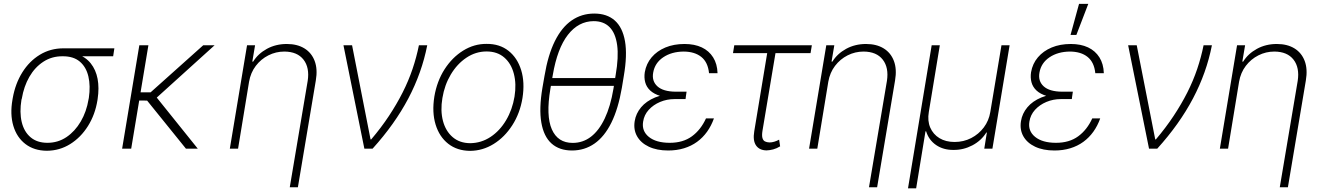

<svg xmlns="http://www.w3.org/2000/svg" viewBox="-20 -785 6984 1014"><path d="M45.9 -258.8 47.4 -267.6Q61 -343.8 97.9 -402.8Q134.8 -461.9 190.4 -495.8Q246.1 -529.8 315.4 -529.8Q327.6 -527.3 337.4 -522.5Q347.2 -517.6 358.4 -511.5Q369.6 -505.4 386.7 -499.5Q432.1 -484.4 459.2 -450.4Q486.3 -416.5 495.4 -368.7Q504.4 -320.8 495.6 -262.2L494.6 -255.4Q482.4 -179.7 444.6 -119.4Q406.7 -59.1 350.8 -24.2Q294.9 10.7 227.5 11.2Q160.2 10.7 114.5 -24.2Q68.8 -59.1 50.5 -120.1Q32.2 -181.2 45.9 -258.8ZM95.2 -264.2 93.3 -258.3Q82.5 -191.9 94.7 -140.6Q106.9 -89.4 141.4 -60.1Q175.8 -30.8 230.5 -30.8Q286.1 -30.8 331.1 -61Q376 -91.3 406.5 -143.3Q437 -195.3 447.8 -261.2L449.2 -268.1Q458.5 -331.5 446.8 -381.3Q435.1 -431.2 401.4 -459.7Q367.7 -488.3 310.5 -487.8Q253.9 -488.3 209 -459Q164.1 -429.7 135 -379.2Q106 -328.6 95.2 -264.2ZM584 -529.8 577.6 -487.8H308.6L315.4 -529.8Z M763.7 -545.9 672.9 0H625L715.8 -545.9ZM1113.3 -545.9 790 -253.4 695.3 -254.4 696.3 -297.4H775.4L1053.2 -545.9ZM961.9 0 752.9 -258.8 795.4 -285.2 1024.4 0Z M1295.4 -353.5 1237.3 0H1193.8L1284.7 -545.9H1327.1L1312.5 -459.5H1316.9Q1342.8 -501.5 1389.6 -527.1Q1436.5 -552.7 1494.6 -552.7Q1549.8 -552.7 1587.6 -529.5Q1625.5 -506.3 1641.8 -463.1Q1658.2 -419.9 1647.9 -359.9L1553.2 204.1H1510.3L1605 -357.9Q1615.7 -427.7 1583 -470Q1550.3 -512.2 1481.9 -512.7Q1437 -512.7 1397.5 -492.7Q1357.9 -472.7 1330.8 -437Q1303.7 -401.4 1295.4 -353.5Z M1904.3 0 1793.9 -545.9H1839.4L1937 -48.8H1940.4Q1993.2 -110.8 2034.2 -172.9Q2075.2 -234.9 2106.4 -296.6Q2137.7 -358.4 2158.7 -420.7Q2179.7 -482.9 2192.4 -545.9H2236.3Q2208 -400.9 2136.5 -265.1Q2064.9 -129.4 1947.8 0Z M2462.9 11.7Q2394.5 11.2 2347.4 -25.6Q2300.3 -62.5 2280.5 -127.2Q2260.7 -191.9 2273.9 -274.9Q2287.6 -356 2327.6 -418.7Q2367.7 -481.4 2425.8 -517.6Q2483.9 -553.7 2549.8 -553.2Q2618.7 -553.7 2665.5 -516.6Q2712.4 -479.5 2732.4 -414.8Q2752.4 -350.1 2739.3 -267.1Q2726.1 -186.5 2685.5 -123.5Q2645 -60.5 2587.2 -24.7Q2529.3 11.2 2462.9 11.7ZM2462.9 -28.8Q2521.5 -29.3 2570.6 -61.8Q2619.6 -94.2 2652.8 -150.1Q2686 -206.1 2697.3 -274.9Q2708 -341.3 2693.8 -395.5Q2679.7 -449.7 2643.1 -481.4Q2606.4 -513.2 2549.8 -513.2Q2492.2 -513.2 2443.1 -480.2Q2394 -447.3 2360.8 -391.6Q2327.6 -335.9 2316.4 -267.1Q2305.2 -200.7 2319.3 -146.7Q2333.5 -92.8 2370.4 -61Q2407.2 -29.3 2462.9 -28.8Z M3248 -372.6 3241.2 -331.5H2872.1L2878.9 -372.6ZM3274.4 -383.3 3264.2 -321.3Q3245.1 -210.4 3208.7 -137Q3172.4 -63.5 3119.9 -26.9Q3067.4 9.8 3001 9.8Q2934.1 9.8 2892.8 -27.1Q2851.6 -64 2838.9 -137.7Q2826.2 -211.4 2844.7 -321.3L2855.5 -383.3Q2874 -494.6 2910.4 -567.9Q2946.8 -641.1 2999.3 -677.2Q3051.8 -713.4 3118.2 -713.4Q3185.5 -713.4 3226.8 -676.8Q3268.1 -640.1 3280.8 -567.1Q3293.5 -494.1 3274.4 -383.3ZM3219.7 -315.9 3231.4 -388.7Q3248 -483.9 3239.3 -547.1Q3230.5 -610.4 3199.2 -641.8Q3168 -673.3 3115.2 -673.3Q3035.2 -672.9 2979.2 -601.1Q2923.3 -529.3 2899.4 -388.7L2886.7 -315.9Q2862.8 -173.8 2894.3 -102.1Q2925.8 -30.3 3004.4 -30.3Q3058.6 -30.3 3101.1 -63Q3143.6 -95.7 3173.8 -159.4Q3204.1 -223.1 3219.7 -315.9Z M3554.2 -290H3604L3600.6 -261.7H3542.5Q3502 -261.7 3466.1 -246.6Q3430.2 -231.4 3406 -204.8Q3381.8 -178.2 3376.5 -142.6Q3368.2 -93.3 3406.7 -62Q3445.3 -30.8 3517.1 -30.8Q3587.4 -30.8 3634.3 -65.2Q3681.2 -99.6 3708.5 -159.7H3750.5Q3736.8 -121.1 3714.4 -89.6Q3691.9 -58.1 3661.4 -35.9Q3630.9 -13.7 3592.5 -2Q3554.2 9.8 3508.8 9.8Q3448.7 9.8 3406.5 -10.3Q3364.3 -30.3 3344.5 -65.4Q3324.7 -100.6 3332 -145.5Q3338.4 -185.5 3365.7 -218.3Q3393.1 -251 3440.2 -270.5Q3487.3 -290 3554.2 -290ZM3601.1 -267.6H3550.8Q3502 -267.6 3467.8 -278.1Q3433.6 -288.6 3413.8 -307.1Q3394 -325.7 3387.5 -350.6Q3380.9 -375.5 3385.3 -403.8Q3393.1 -448.7 3421.4 -482.2Q3449.7 -515.6 3494.1 -534.2Q3538.6 -552.7 3595.2 -552.7Q3647.9 -552.7 3686.3 -534.7Q3724.6 -516.6 3746.3 -481.9Q3768.1 -447.3 3769.5 -398.4H3724.6Q3718.8 -456.1 3684.1 -484.1Q3649.4 -512.2 3590.8 -512.7Q3526.9 -512.2 3482.7 -482.4Q3438.5 -452.6 3429.7 -401.9Q3421.4 -356.9 3451.9 -329.1Q3482.4 -301.3 3548.3 -300.8H3606Z M4267.6 -545.9 4260.7 -504.4H3851.1L3857.9 -545.9ZM4038.6 -545.9H4082.5L4006.8 -94.2Q4002.9 -69.8 4006.6 -56.4Q4010.3 -43 4020 -38.1Q4029.8 -33.2 4043.9 -32.7Q4056.6 -32.7 4070.1 -36.9Q4083.5 -41 4094.7 -47.4L4100.1 -12.2Q4082 -1 4063.7 3.9Q4045.4 8.8 4028.3 9.3Q3990.7 8.8 3972.9 -16.8Q3955.1 -42.5 3963.4 -91.8Z M4354.5 -353.5 4296.4 0H4252.9L4343.8 -545.9H4386.2L4371.6 -459.5H4376Q4401.9 -501.5 4448.7 -527.1Q4495.6 -552.7 4553.7 -552.7Q4608.9 -552.7 4646.7 -529.5Q4684.6 -506.3 4700.9 -463.1Q4717.3 -419.9 4707 -359.9L4612.3 204.1H4569.3L4664.1 -357.9Q4674.8 -427.7 4642.1 -470Q4609.4 -512.2 4541 -512.7Q4496.1 -512.7 4456.5 -492.7Q4417 -472.7 4389.9 -437Q4362.8 -401.4 4354.5 -353.5Z M4775.4 209.5 4900.4 -545.9H4943.4L4885.3 -193.4Q4877.4 -147 4892.8 -111.3Q4908.2 -75.7 4941.4 -55.4Q4974.6 -35.2 5021.5 -35.2Q5068.8 -35.2 5108.9 -55.7Q5148.9 -76.2 5175.8 -112.1Q5202.6 -147.9 5210 -193.4L5269 -545.9H5312L5221.2 0H5178.2L5191.9 -85H5189Q5162.1 -42 5115.2 -17.3Q5068.4 7.3 5015.6 6.8Q4962.4 7.3 4923.8 -19Q4885.3 -45.4 4871.1 -91.3H4867.7L4818.4 209.5Z M5594.2 -290H5644L5640.6 -261.7H5582.5Q5542 -261.7 5506.1 -246.6Q5470.2 -231.4 5446 -204.8Q5421.9 -178.2 5416.5 -142.6Q5408.2 -93.3 5446.8 -62Q5485.4 -30.8 5557.1 -30.8Q5627.4 -30.8 5674.3 -65.2Q5721.2 -99.6 5748.5 -159.7H5790.5Q5776.9 -121.1 5754.4 -89.6Q5731.9 -58.1 5701.4 -35.9Q5670.9 -13.7 5632.6 -2Q5594.2 9.8 5548.8 9.8Q5488.8 9.8 5446.5 -10.3Q5404.3 -30.3 5384.5 -65.4Q5364.7 -100.6 5372.1 -145.5Q5378.4 -185.5 5405.8 -218.3Q5433.1 -251 5480.2 -270.5Q5527.3 -290 5594.2 -290ZM5641.1 -267.6H5590.8Q5542 -267.6 5507.8 -278.1Q5473.6 -288.6 5453.9 -307.1Q5434.1 -325.7 5427.5 -350.6Q5420.9 -375.5 5425.3 -403.8Q5433.1 -448.7 5461.4 -482.2Q5489.7 -515.6 5534.2 -534.2Q5578.6 -552.7 5635.3 -552.7Q5688 -552.7 5726.3 -534.7Q5764.6 -516.6 5786.4 -481.9Q5808.1 -447.3 5809.6 -398.4H5764.6Q5758.8 -456.1 5724.1 -484.1Q5689.5 -512.2 5630.9 -512.7Q5566.9 -512.2 5522.7 -482.4Q5478.5 -452.6 5469.7 -401.9Q5461.4 -356.9 5491.9 -329.1Q5522.5 -301.3 5588.4 -300.8H5646ZM5633.8 -600.6 5678.7 -764.6H5727.5L5664.6 -600.6Z M6048.3 0 5938 -545.9H5983.4L6081.1 -48.8H6084.5Q6137.2 -110.8 6178.2 -172.9Q6219.2 -234.9 6250.5 -296.6Q6281.7 -358.4 6302.7 -420.7Q6323.7 -482.9 6336.4 -545.9H6380.4Q6352.1 -400.9 6280.5 -265.1Q6209 -129.4 6091.8 0Z M6523.9 -353.5 6465.8 0H6422.4L6513.2 -545.9H6555.7L6541 -459.5H6545.4Q6571.3 -501.5 6618.2 -527.1Q6665 -552.7 6723.1 -552.7Q6778.3 -552.7 6816.2 -529.5Q6854 -506.3 6870.4 -463.1Q6886.7 -419.9 6876.5 -359.9L6781.7 204.1H6738.8L6833.5 -357.9Q6844.2 -427.7 6811.5 -470Q6778.8 -512.2 6710.4 -512.7Q6665.5 -512.7 6626 -492.7Q6586.4 -472.7 6559.3 -437Q6532.2 -401.4 6523.9 -353.5Z"/></svg>

Font: Inter Tight ExtraLight
Style: Italic
Weight: 250
Italic angle: -9.39999°
Designer: Rasmus Andersson
Foundry: rsms
Version: Version 3.004